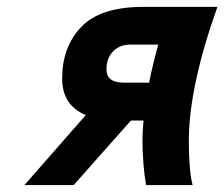

<svg xmlns="http://www.w3.org/2000/svg" viewBox="-20 -532 645 552"><path d="M408.7 -294.4Q418.9 -346.2 435.1 -403.8H355Q324.2 -403.8 305.2 -384.3Q286.1 -364.7 286.1 -332.5Q286.1 -294.4 335.9 -294.4ZM605 -512.2Q522.9 -281.2 522.9 -127.4Q522.9 -40.5 533.7 0H399.9Q390.1 -58.1 389.6 -126Q389.6 -154.3 392.6 -185.5H356.4L191.9 0H50.3L226.6 -201.2Q158.7 -229.5 158.7 -306.2Q158.7 -397 213.6 -454.6Q268.6 -512.2 391.6 -512.2Z"/></svg>

Font: Cadman
Style: Bold Italic
Weight: 700
Italic angle: -12°
Designer: Paul James MIller
Foundry: High-Logic / Made with FontCreator
Version: Version 2.114;March 28, 2021;FontCreator 13.0.0.2683 64-bit